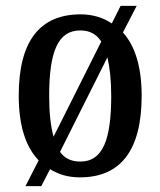

<svg xmlns="http://www.w3.org/2000/svg" viewBox="-20 -596 548 656"><path d="M112 -48 67 40H121L151 -18C180 0 213 10 253 10C391 10 464 -81 464 -269C464 -368 441 -440 400 -485L447 -576H392L362 -516C332 -536 296 -547 256 -547C116 -547 44 -456 44 -269C44 -166 68 -94 112 -48ZM326 -454 163 -129C153 -165 148 -211 148 -269C148 -417 177 -492 254 -492C286 -492 309 -480 326 -454ZM255 -44C223 -44 201 -55 185 -77L347 -400C355 -366 360 -322 360 -268C360 -121 332 -44 255 -44Z"/></svg>

Font: Noto Serif Thai Condensed Medium
Style: Regular
Weight: 500
Width: 3
Designer: Monotype Design Team
Foundry: Monotype Imaging Inc.
Version: Version 2.002